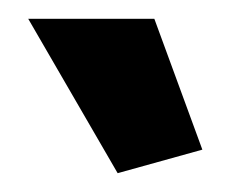

<svg xmlns="http://www.w3.org/2000/svg" viewBox="-20 -773 245 204"><path d="M105 -589 195 -614 144 -753H10Z"/></svg>

Font: Catamaran Thin
Style: Bold
Weight: 700
Version: Version 2.000